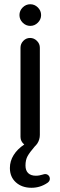

<svg xmlns="http://www.w3.org/2000/svg" viewBox="-20 -682 283 901"><path d="M71.3 -611.3Q71.3 -631.8 86.4 -647Q101.6 -662.1 122.1 -662.1Q142.6 -662.1 157.7 -647Q172.9 -631.8 172.9 -611.3Q172.9 -590.8 157.7 -575.7Q142.6 -560.5 122.1 -560.5Q101.6 -560.5 86.4 -575.7Q71.3 -590.8 71.3 -611.3ZM26.4 106.4Q26.4 74.2 43.9 45.9Q61.5 17.6 93.8 -3.9Q76.2 -18.6 76.2 -39.1V-458Q76.2 -476.6 89.4 -490.2Q102.5 -503.9 121.1 -503.9Q139.6 -503.9 153.3 -490.2Q167 -476.6 167 -458V-48.8Q167 -27.3 155.3 -8.8Q151.4 -2.9 142.6 5.9Q119.1 33.2 109.4 50.8Q99.6 68.4 99.6 94.7Q99.6 118.2 112.3 130.4Q125 142.6 148.4 142.6Q164.1 142.6 182.6 136.7L185.5 135.7L191.4 134.8Q201.2 134.8 207.5 141.1Q213.9 147.5 213.9 157.2Q213.9 168 203.1 175.8Q168.9 199.2 127.9 199.2Q83 199.2 54.7 173.8Q26.4 148.4 26.4 106.4Z"/></svg>

Font: jf-openhuninn-1.0
Style: Regular
Weight: 400
Designer: [Kosugi Maru]
      Designed by Motoya company      

      [Varela Round]
      Joe Prince(Latin component); Avraham Co
Foundry: justfont CO.,LTD.
Version: 1.0